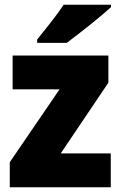

<svg xmlns="http://www.w3.org/2000/svg" viewBox="-20 -786 507 806"><path d="M446 -756V-766H247C218 -721 170 -663 136 -620V-606H260C313 -645 406 -719 446 -756ZM445 0V-142H235L435 -439V-553H33V-411H230L21 -105V0Z"/></svg>

Font: Noto Sans Kannada SemiCondensed Black
Style: Regular
Weight: 900
Width: 4
Designer: Jelle Bosma - Monotype Design Team
Foundry: Monotype Imaging Inc.
Version: Version 2.005